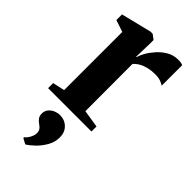

<svg xmlns="http://www.w3.org/2000/svg" viewBox="-251 -592 914 914"><g transform="rotate(45 206.0 -134.5)"><path d="M18 0V-34L78.5 -47.5V-439L18.5 -459V-497L172 -535H187L211 -517V-491L208.5 -401.5L211.5 -403Q214.5 -416 226.2 -437.5Q238 -459 257.5 -481.2Q277 -503.5 303 -518.8Q329 -534 360 -534Q372 -534 379.8 -532.5Q387.5 -531 392 -528.5V-390.5Q385 -396 369.8 -401.8Q354.5 -407.5 332 -407.5Q307 -407.5 286 -402.5Q265 -397.5 248.8 -388.2Q232.5 -379 220.5 -365.5L221 -48L310 -34V0ZM223.5 127Q223.5 158 207.5 186Q191.5 214 170 234.8Q148.5 255.5 131 266H130L103 251.5L102 246.5Q115.5 235.5 123.8 219Q132 202.5 132 190.5Q132 176 126.5 167.5Q121 159 108 150.5Q97 143 89.5 132.8Q82 122.5 82 107Q82 88 92.8 75.5Q103.5 63 118.2 56.8Q133 50.5 146.5 50.5H149.5Q181.5 50.5 202.8 71.8Q224 93 223.5 127Z"/></g></svg>

Font: Merriweather 96pt
Style: Bold
Weight: 700
Version: Version 2.100